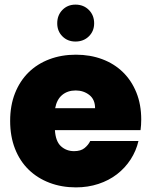

<svg xmlns="http://www.w3.org/2000/svg" viewBox="-20 -805 656 832"><path d="M308 -413Q273 -413 249.5 -393.5Q226 -374 219 -336H392Q392 -374 367 -393.5Q342 -413 308 -413ZM580 -194Q570 -151 546 -114Q522 -77 487 -50Q452 -23 406.5 -8Q361 7 309 7Q247 7 194.5 -13Q142 -33 104 -70Q66 -107 45 -160.5Q24 -214 24 -281Q24 -348 45 -401Q66 -454 103.5 -491Q141 -528 193.5 -548Q246 -568 309 -568Q371 -568 423 -548.5Q475 -529 512.5 -492.5Q550 -456 571 -404Q592 -352 592 -287Q592 -263 589 -241H218Q221 -192 244.5 -171Q268 -150 301 -150Q330 -150 346.5 -163.5Q363 -177 371 -194ZM307 -625Q273 -625 250.5 -647.5Q228 -670 228 -704Q228 -739 250.5 -762Q273 -785 307 -785Q342 -785 365 -762Q388 -739 388 -704Q388 -670 365 -647.5Q342 -625 307 -625Z"/></svg>

Font: SVN-Poppins ExtraBold
Style: Regular
Weight: 800
Designer: Ninad Kale (Devanagari), Jonny Pinhorn (Latin)
Foundry: Indian Type Foundry
Version: Version 3.002 2017; ttfautohint (v1.8.3)